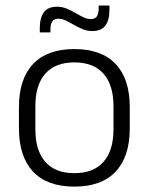

<svg xmlns="http://www.w3.org/2000/svg" viewBox="-20 -682 553 714"><path d="M256.5 12Q155.5 12 103 -43.8Q50.5 -99.5 50.5 -204.5V-284Q50.5 -388.5 103 -444Q155.5 -499.5 256.5 -499.5Q357.5 -499.5 410 -444Q462.5 -388.5 462.5 -284V-204.5Q462.5 -99.5 410 -43.8Q357.5 12 256.5 12ZM256.5 -38Q327.5 -38 364.8 -80Q402 -122 402 -201V-287.5Q402 -366 364.8 -408Q327.5 -450 256.5 -450Q185.5 -450 148.5 -408Q111.5 -366 111.5 -287.5V-201Q111.5 -122 148.5 -80Q185.5 -38 256.5 -38ZM322.5 -566.5Q304.5 -566.5 287.5 -573.5Q270.5 -580.5 255 -589.5Q239.5 -598.5 225 -605.5Q210.5 -612.5 197 -612.5Q181.5 -612.5 174.5 -602.5Q167.5 -592.5 167.5 -571.5V-561.5H128V-577.5Q128 -615.5 143 -636.2Q158 -657 192.5 -657Q211 -657 227.8 -650Q244.5 -643 260 -634Q275.5 -625 290 -618Q304.5 -611 317.5 -611Q333.5 -611 340.2 -621Q347 -631 347 -651.5V-661.5H387V-645.5Q387 -607.5 372 -587Q357 -566.5 322.5 -566.5Z"/></svg>

Font: Anek Gurmukhi Medium Light
Style: Regular
Weight: 300
Version: Version 1.003